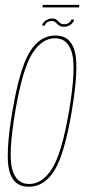

<svg xmlns="http://www.w3.org/2000/svg" viewBox="-20 -744 345 768"><path d="M95.5 3Q156.5 3 197 -61Q237.5 -125 267 -298.5Q296 -472 279.5 -537Q263 -602 202 -602Q140 -602 99.5 -537.2Q59 -472.5 29.5 -298.5Q0.5 -125.5 17 -61.2Q33.5 3 95.5 3ZM96.5 -8Q44.5 -8 28.5 -68.5Q12.5 -129 41 -298.5Q70 -468 108.8 -529.5Q147.5 -591 200 -591Q252.5 -591 268.5 -529.8Q284.5 -468.5 256 -298.5Q227 -130 188 -69Q149 -8 96.5 -8ZM235.5 -637Q244.5 -637 252 -639.8Q259.5 -642.5 264.8 -647.2Q270 -652 273 -656.8Q276 -661.5 276.5 -666H265.5Q264.5 -662 261 -657.5Q257.5 -653 251.2 -650Q245 -647 238.5 -647Q228.5 -647 222.8 -650.5Q217 -654 213 -658.8Q209 -663.5 203.8 -666.8Q198.5 -670 189 -670Q181 -670 173.8 -667.5Q166.5 -665 161.2 -660.8Q156 -656.5 152.5 -651.8Q149 -647 148.5 -641.5H159Q160 -646 163.8 -650.5Q167.5 -655 173.8 -657.5Q180 -660 187 -660Q195 -660 199.5 -656.8Q204 -653.5 208.5 -648.8Q213 -644 219 -640.5Q225 -637 235.5 -637ZM149.5 -714.5H296L297.5 -724.5H151.5Z"/></svg>

Font: Anybody Thin Condensed
Style: Italic
Weight: 100
Width: 3
Italic angle: -10°
Version: Version 1.113;gftools[0.9.25]